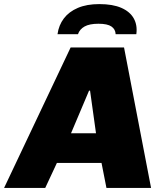

<svg xmlns="http://www.w3.org/2000/svg" viewBox="-64 -918 793 938"><path d="M-44 0 281 -686H542L674 0H456L432 -122H214L157 0ZM283 -267H405L376 -475H371ZM217 -751Q223 -795 248 -828Q273 -861 316.5 -879.5Q360 -898 421 -898Q487 -898 529 -879.5Q571 -861 589.5 -828Q608 -795 602 -751H501Q500 -775 480.5 -788.5Q461 -802 417 -802Q373 -802 349 -788.5Q325 -775 317 -751Z"/></svg>

Font: Chivo Medium Black
Style: Italic
Weight: 900
Italic angle: -8.05°
Version: Version 2.002